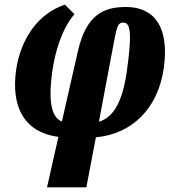

<svg xmlns="http://www.w3.org/2000/svg" viewBox="-20 -580 747 825"><path d="M182 225H351L392 10C547 -4 660 -114 684 -289C708 -463 644 -550 521 -550C421 -550 349 -513 314 -357L246 -58C195 -77 189 -162 205 -276C218 -364 248 -459 300 -519L259 -560C141 -521 68 -410 49 -278C29 -131 75 -13 231 8ZM471 -407C483 -470 488 -483 510 -483C541 -483 548 -438 525 -274C507 -147 470 -76 405 -57Z"/></svg>

Font: Noto Serif ExtraCondensed Black
Style: Italic
Weight: 900
Width: 2
Italic angle: -12°
Designer: Monotype Design Team
Foundry: Monotype Imaging Inc.
Version: Version 2.014